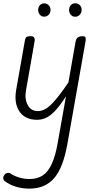

<svg xmlns="http://www.w3.org/2000/svg" viewBox="-38 -721 588 1170"><path d="M188.5 9Q115 9 80.8 -41.2Q46.5 -91.5 60.5 -173L114 -476Q115 -482 119.8 -491.2Q124.5 -500.5 148 -500.5Q167 -500.5 171 -491Q175 -481.5 173.5 -473L120.5 -170.5Q111 -119 130.5 -81.5Q150 -44 193.5 -44Q235 -44 278.8 -89.2Q322.5 -134.5 379 -219L422.5 -467Q425 -479 429.8 -486.2Q434.5 -493.5 443 -497Q451.5 -500.5 464.5 -500.5Q479 -500.5 482.5 -493.5Q486 -486.5 483.5 -470L373 154.5Q347 302 291.5 365.2Q236 428.5 140.5 428.5Q95.5 428.5 56.5 416Q17.5 403.5 -9 382.5Q-18 375.5 -18.2 364.5Q-18.5 353.5 -10 343Q-4 335 6.8 332.8Q17.5 330.5 27 337Q48 351.5 79 360.8Q110 370 142 370Q190.5 370 223.5 347.2Q256.5 324.5 278.2 276.2Q300 228 313.5 151L364 -134Q315.5 -57.5 275.2 -24.2Q235 9 188.5 9ZM420 -619Q404 -619 393.5 -631Q383 -643 383 -660.5Q383 -676.5 393 -688.8Q403 -701 420 -701Q436.5 -701 448 -690Q459.5 -679 459.5 -660.5Q459.5 -643.5 448.2 -631.2Q437 -619 420 -619ZM230.5 -619.5Q215 -619.5 204.8 -631.5Q194.5 -643.5 194.5 -660.5Q194.5 -676.5 204.5 -688.5Q214.5 -700.5 230.5 -700.5Q247 -700.5 258.5 -689.5Q270 -678.5 270 -660.5Q270 -643.5 259 -631.5Q248 -619.5 230.5 -619.5Z"/></svg>

Font: Edu VIC WA NT Hand
Style: Regular
Weight: 400
Designer: Tina and Corey Anderson, Eben Sorkin, Mirko Velimirovic
Foundry: Google for Education
Version: Version 1.000